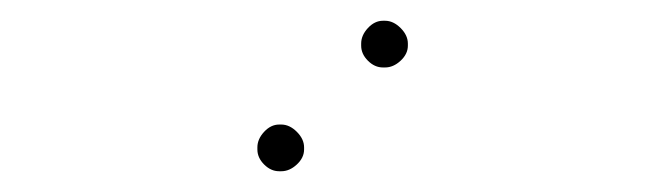

<svg xmlns="http://www.w3.org/2000/svg" viewBox="-20 -793 640 185"><path d="M349 -773Q341 -773 334.5 -766Q328 -759 328 -751V-749Q328 -741 334.5 -734.5Q341 -728 349 -728H351Q359 -728 366 -734.5Q373 -741 373 -749V-751Q373 -759 366 -766Q359 -773 351 -773ZM249 -673Q241 -673 234.5 -666Q228 -659 228 -651V-649Q228 -641 234.5 -634.5Q241 -628 249 -628H251Q259 -628 266 -634.5Q273 -641 273 -649V-651Q273 -659 266 -666Q259 -673 251 -673Z"/></svg>

Font: Doto Rounded Light
Style: Regular
Weight: 300
Monospace: yes
Version: Version 1.000